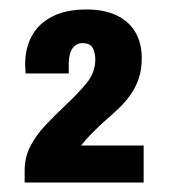

<svg xmlns="http://www.w3.org/2000/svg" viewBox="-20 -825 356 405"><path d="M32 -440V-465Q32 -494 44.5 -517.5Q57 -541 76 -561Q95 -581 115 -600Q144 -627 162.5 -649.5Q181 -672 181 -699Q181 -714 175.5 -724Q170 -734 154 -734Q145 -734 138.5 -729Q132 -724 128.5 -714Q125 -704 125 -690V-670H34Q34 -675 33.5 -679.5Q33 -684 33 -688Q33 -724 47.5 -750Q62 -776 91 -790.5Q120 -805 163 -805Q199 -805 225 -793Q251 -781 265 -758Q279 -735 279 -702Q279 -678 272.5 -659Q266 -640 254.5 -624Q243 -608 228.5 -594.5Q214 -581 198 -567Q186 -556 174 -544Q162 -532 151 -518H283V-440Z"/></svg>

Font: Archivo Condensed Black
Style: Regular
Weight: 900
Width: 3
Designer: Hector Gatti
Foundry: Omnibus-Type
Version: Version 2.001